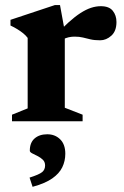

<svg xmlns="http://www.w3.org/2000/svg" viewBox="-20 -480 490 760"><path d="M379 -455.5Q412 -455.5 426.5 -437.2Q441 -419 441 -393Q441 -357 420.8 -338.8Q400.5 -320.5 376.5 -320.5Q354 -320.5 338.2 -324.2Q322.5 -328 308.2 -331.5Q294 -335 275 -335Q263 -335 252 -332.5Q241 -330 230.5 -324.8Q220 -319.5 209.5 -311L197 -337.5Q227 -369.5 252 -392Q277 -414.5 298.8 -428.5Q320.5 -442.5 340.2 -449Q360 -455.5 379 -455.5ZM236.5 -356V-53.5L307 -26V0H27.5V-26L89.5 -51V-330Q82 -340 71.8 -348.2Q61.5 -356.5 49 -364.2Q36.5 -372 21.5 -379V-401.5L197.5 -460H217.5ZM97 223Q135 211 146.8 201.2Q158.5 191.5 158.5 175Q158.5 161 149.5 152.2Q140.5 143.5 128.2 137.5Q116 131.5 107 126.8Q98 122 98 116.5Q98 84.5 117 68Q136 51.5 167 51.5Q198 51.5 218.2 71.5Q238.5 91.5 238.5 128.5Q238.5 157.5 226.5 182.2Q214.5 207 186.5 226.5Q158.5 246 109 259.5Z"/></svg>

Font: Newsreader 16pt 16pt
Style: Bold
Weight: 700
Version: Version 1.003